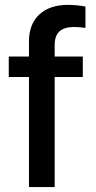

<svg xmlns="http://www.w3.org/2000/svg" viewBox="-20 -760 388 780"><path d="M316.4 -447.3H202.1V0H97.7V-447.3H15.6V-530.3H97.7V-591.8Q97.7 -662.1 139.9 -701.2Q182.1 -740.2 255.9 -740.2Q291.5 -740.2 327.1 -733.4V-646.5Q301.3 -650.4 283.2 -650.4Q241.2 -650.4 221.7 -632.6Q202.1 -614.7 202.1 -576.2V-530.3H316.4Z"/></svg>

Font: WEMIX Pretendard Medium
Style: Regular
Weight: 500
Designer: Base glyphs from Inter by Rasmus Andersson; Hangeul glyphs from Noto Sans CJK(Source Han Sans) by Jang Soo-young and Kan
Foundry: Kil Hyung-jin
Version: Version 1.000